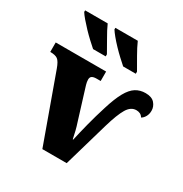

<svg xmlns="http://www.w3.org/2000/svg" viewBox="-176 -902 993 1039"><g transform="rotate(30 320.5 -383.0)"><path d="M83 -416Q69 -455 54 -466Q39 -477 7 -477V-536H322V-477H296Q278 -477 268.5 -471Q259 -465 259 -450Q259 -436 264 -419Q269 -402 276 -380L324 -225Q333 -198 338.5 -175.5Q344 -153 349 -128H352Q362 -174 378 -236.5Q394 -299 414 -362Q435 -430 457 -469.5Q479 -509 505.5 -525.5Q532 -542 566 -542Q605 -542 623 -521.5Q641 -501 641 -475Q641 -454 632 -438Q623 -422 610 -415Q603 -427 592.5 -432Q582 -437 569 -437Q535 -437 512.5 -399.5Q490 -362 466 -280L385 0H233ZM388 -606Q372 -620 351 -639.5Q330 -659 309 -681Q288 -703 271.5 -723Q255 -743 247 -756V-766H387Q402 -732 424.5 -693Q447 -654 467 -619V-606ZM200 -606Q184 -620 163 -639.5Q142 -659 121 -681Q100 -703 83 -723Q66 -743 58 -756V-766H199Q214 -732 237 -693Q260 -654 279 -619V-606Z"/></g></svg>

Font: Noto Serif SemiCondensed Black
Style: Regular
Weight: 900
Width: 4
Designer: Monotype Design Team
Foundry: Monotype Imaging Inc.
Version: Version 2.014; ttfautohint (v1.8.4.7-5d5b)